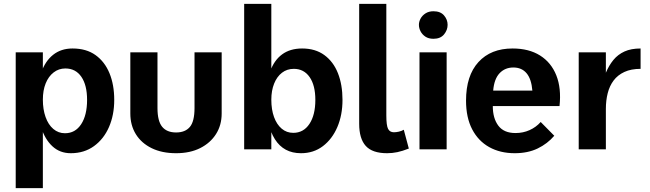

<svg xmlns="http://www.w3.org/2000/svg" viewBox="-20 -770 3349 990"><path d="M61 -500H201V200H61ZM345 20Q289 20 250.5 -15.5Q212 -51 192 -113.5Q172 -176 172 -255Q172 -336 192.5 -395.5Q213 -455 254 -487.5Q295 -520 354 -520Q425 -520 472.5 -486Q520 -452 544.5 -392.5Q569 -333 569 -255Q569 -177 542 -115Q515 -53 464.5 -16.5Q414 20 345 20ZM315 -83Q368 -83 398.5 -129.5Q429 -176 429 -255Q429 -331 399.5 -374Q370 -417 317 -417Q283 -417 256.5 -396.5Q230 -376 215.5 -340Q201 -304 201 -256Q201 -206 215 -166.5Q229 -127 255 -105Q281 -83 315 -83Z M792 -500V-213Q792 -146 816 -116.5Q840 -87 888 -87Q935 -87 959 -115.5Q983 -144 983 -213V-500H1123V-185Q1123 -125 1094 -79Q1065 -33 1012.5 -6.5Q960 20 888 20Q815 20 762 -6Q709 -32 680.5 -78Q652 -124 652 -185V-500Z M1239 -750H1379V0H1239ZM1532 20Q1443 20 1397.5 -52Q1352 -124 1352 -255Q1352 -342 1372.5 -400.5Q1393 -459 1434.5 -489.5Q1476 -520 1538 -520Q1606 -520 1652.5 -486Q1699 -452 1722.5 -392.5Q1746 -333 1746 -255Q1746 -177 1719.5 -115Q1693 -53 1645 -16.5Q1597 20 1532 20ZM1492 -85Q1545 -85 1575.5 -131Q1606 -177 1606 -255Q1606 -330 1576.5 -372.5Q1547 -415 1495 -415Q1460 -415 1434 -395Q1408 -375 1393.5 -339Q1379 -303 1379 -256Q1379 -205 1393 -166.5Q1407 -128 1432.5 -106.5Q1458 -85 1492 -85Z M2088 -4Q2055 9 2029 14.5Q2003 20 1976 20Q1900 20 1866 -17.5Q1832 -55 1832 -132V-750H1972V-175Q1972 -123 1981 -105.5Q1990 -88 2011 -88Q2022 -88 2036 -91Q2050 -94 2062 -101Z M2143 -500H2283V0H2143ZM2140 -642Q2140 -658 2148.5 -674Q2157 -690 2174 -701Q2191 -712 2215 -712Q2251 -712 2269.5 -690.5Q2288 -669 2288 -642Q2288 -615 2269.5 -592.5Q2251 -570 2215 -570Q2190 -570 2173.5 -581Q2157 -592 2148.5 -608.5Q2140 -625 2140 -642Z M2634 20Q2559 20 2502.5 -11.5Q2446 -43 2414.5 -103.5Q2383 -164 2383 -251Q2383 -380 2447 -450Q2511 -520 2623 -520Q2707 -520 2764.5 -484Q2822 -448 2848.5 -381.5Q2875 -315 2865 -223H2521Q2521 -160 2549.5 -122Q2578 -84 2638 -84Q2677 -84 2710.5 -99Q2744 -114 2768 -141L2838 -70Q2803 -29 2752.5 -4.5Q2702 20 2634 20ZM2523 -303H2725Q2720 -363 2695 -392.5Q2670 -422 2627 -422Q2584 -422 2556 -392.5Q2528 -363 2523 -303Z M2964 -500H3104V-395Q3120 -433 3143 -461Q3166 -489 3200 -504.5Q3234 -520 3283 -520V-415Q3234 -415 3199.5 -399Q3165 -383 3144 -355Q3123 -327 3113.5 -289.5Q3104 -252 3104 -208V0H2964Z"/></svg>

Font: Moderustic SemiBold
Style: Regular
Weight: 600
Designer: Tural Alisoy
Foundry: TAFT Foundry
Version: Version 2.120